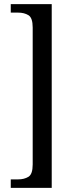

<svg xmlns="http://www.w3.org/2000/svg" viewBox="-20 -780 355 928"><path d="M32 128V87H68Q97 87 117.5 74.5Q138 62 138 15V-647Q138 -694 117.5 -706.5Q97 -719 68 -719H32V-760H230V128Z"/></svg>

Font: Noto Serif Georgian Condensed
Style: Regular
Weight: 400
Width: 3
Designer: Monotype Design Team, Akaki Razmadze
Foundry: Google LLC
Version: Version 2.003; ttfautohint (v1.8.4.7-5d5b)